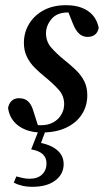

<svg xmlns="http://www.w3.org/2000/svg" viewBox="-20 -496 413 739"><path d="M140 14Q104 14 76.5 2.5Q49 -9 32 -30Q15 -51 11 -80Q14 -98 25 -108Q36 -118 53 -118Q75 -118 88 -106Q101 -94 108 -70L129 -4L76 -22Q92 -18 106 -16Q120 -14 138 -14Q165 -14 185 -25Q205 -36 216 -55Q227 -74 227 -95Q227 -127 206 -150.5Q185 -174 153 -200Q132 -217 113.5 -235.5Q95 -254 83.5 -277.5Q72 -301 72 -331Q72 -371 92 -404Q112 -437 148 -456.5Q184 -476 234 -476Q269 -476 295 -466Q321 -456 337.5 -437Q354 -418 360 -389Q357 -372 346 -363Q335 -354 317 -354Q298 -354 284.5 -366.5Q271 -379 261 -404L239 -459L285 -444Q276 -445 265 -446.5Q254 -448 241 -448Q199 -448 178 -422.5Q157 -397 157 -368Q157 -336 177.5 -312.5Q198 -289 229 -264Q253 -245 273 -225.5Q293 -206 304.5 -183Q316 -160 316 -129Q316 -89 295.5 -56.5Q275 -24 235.5 -5Q196 14 140 14ZM100 79 131 0H158L132 70L121 51Q172 59 198.5 80.5Q225 102 225 136Q225 174 193 198.5Q161 223 105 223Q82 223 64 218.5Q46 214 33 207L43 183Q55 186 67 189Q79 192 94 192Q125 192 142 175.5Q159 159 159 133Q159 111 144.5 97.5Q130 84 100 79Z"/></svg>

Font: Source Serif 4 48pt SemiBold
Style: Italic
Weight: 600
Italic angle: -12°
Designer: Frank Grießhammer
Foundry: Adobe Systems Incorporated
Version: Version 4.004;hotconv 1.0.116;makeotfexe 2.5.65601